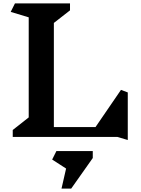

<svg xmlns="http://www.w3.org/2000/svg" viewBox="-20 -806 829 1130"><path d="M671 0H55V-41L149 -115V-704L43 -736L68 -786H392V-745L297 -671V-58H542L692 -277L732 -262V18ZM526 124 399 304H342L369 186L287 133L312 83H526Z"/></svg>

Font: Inknut Antiqua SemiBold
Style: Regular
Weight: 600
Designer: Claus Eggers Sørensen
Foundry: Claus Eggers Sørensen
Version: Version 1.003; ttfautohint (v1.8.2) -l 8 -r 50 -G 200 -x 14 